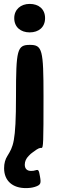

<svg xmlns="http://www.w3.org/2000/svg" viewBox="-20 -758 305 984"><path d="M1 104C1 170 46 206 112 206C130 206 145 204 158 200C190 190 191 181 185 147C179 112 177 110 161 115C155 117 148 118 139 118C118 118 107 106 107 86C107 69 114 54 127 41C133 34 141 27 150 21C178 0 183 0 193 0C202 0 203 -24 203 -264C203 -504 197 -528 133 -528C68 -528 62 -504 62 -265C62 -26 47 -7 18 41C7 58 1 79 1 104ZM132 -592C179 -592 211 -619 211 -665C211 -711 179 -738 132 -738C86 -738 53 -709 53 -665C53 -619 86 -592 132 -592Z"/></svg>

Font: Asimov Print
Style: A
Weight: 500
Designer: Google
Version: Version 2.000980: 2014